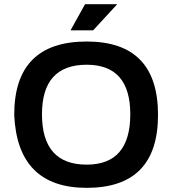

<svg xmlns="http://www.w3.org/2000/svg" viewBox="-20 -904 833 929"><path d="M399.4 -107.4Q610.4 -107.4 610.4 -351.1Q610.4 -590.8 399.4 -590.8Q183.1 -590.8 183.1 -351.1Q183.1 -107.4 399.4 -107.4ZM48.8 -348.1Q48.8 -703.1 399.4 -703.1Q744.6 -703.1 744.6 -348.1Q744.6 4.9 399.4 4.9Q64.5 4.9 48.8 -348.1ZM391.6 -883.8H547.4L430.7 -757.3H321.3Z"/></svg>

Font: SansationBold
Style: Bold
Weight: 700
Designer: Bernd Montag
Version: Version 1.301